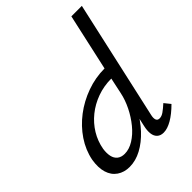

<svg xmlns="http://www.w3.org/2000/svg" viewBox="-206 -819 933 933"><g transform="rotate(-45 261.0 -352.0)"><path d="M133 7Q96 7 69 -11.5Q42 -30 31.5 -64.5Q21 -99 29 -147Q40 -203 73 -252Q106 -301 154.5 -338Q203 -375 262.5 -396.5Q322 -418 385 -418L450 -711H522L385 -97Q381 -79 385 -68Q389 -57 403 -57Q417 -57 432 -67.5Q447 -78 468 -97L493 -66Q458 -31 426 -12.5Q394 6 368 6Q347 6 334.5 -5.5Q322 -17 319.5 -37.5Q317 -58 323 -84L358 -243L399 -277Q384 -218 357 -166.5Q330 -115 293.5 -76Q257 -37 216 -15Q175 7 133 7ZM161 -55Q192 -55 223.5 -74.5Q255 -94 282 -127Q309 -160 328.5 -199.5Q348 -239 356 -278L379 -386L414 -360H373Q322 -360 276.5 -343.5Q231 -327 195 -298Q159 -269 135.5 -230.5Q112 -192 104 -147Q100 -120 104.5 -99Q109 -78 123.5 -66.5Q138 -55 161 -55Z"/></g></svg>

Font: Ysabeau Office Medium
Style: Italic
Weight: 500
Italic angle: -12°
Designer: Christian Thalmann (Catharsis Fonts)
Version: Version 2.001;gftools[0.9.30]; featfreeze: tnum,lnum,ss02